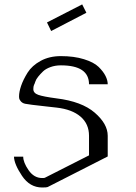

<svg xmlns="http://www.w3.org/2000/svg" viewBox="-20 -832 602 852"><path d="M344.7 -812.5 363.3 -775.4 207 -694.3 188.5 -732.4ZM250 -583Q308.6 -583 352.5 -569.3Q396.5 -555.7 417.5 -535.2Q438.5 -514.6 448.2 -495.1Q458 -475.6 458 -458H375Q375 -542 250 -542Q224.6 -542 203.6 -534.2Q182.6 -526.4 170.9 -515.1Q159.2 -503.9 149.4 -491.7Q139.6 -479.5 136.7 -469.7Q133.8 -460 130.9 -455.1Q127.9 -448.2 127.9 -436.5Q127.9 -418.9 149.9 -411.1Q171.9 -403.3 230.5 -395.5Q342.8 -381.8 400.4 -332Q458 -282.2 458 -229.5V-137.7Q453.1 -134.8 348.6 -82Q244.1 -29.3 191.4 -2Q187.5 0 167 0Q112.3 0 77.6 -51.8Q43 -103.5 42 -136.7H83Q83 -111.3 106.9 -76.7Q130.9 -42 167 -42Q175.8 -42 178.7 -43L375 -142.6V-229.5Q375 -282.2 337.4 -314.5Q299.8 -346.7 231.4 -354.5Q214.8 -356.4 187.5 -359.4Q106.4 -368.2 91.3 -371.6Q76.2 -375 69.3 -386.7Q67.4 -389.6 66.4 -391.6Q64.5 -395.5 64.5 -404.3Q64.5 -423.8 73.7 -451.2Q83 -478.5 102.5 -509.8Q122.1 -541 160.6 -562Q199.2 -583 250 -583Z"/></svg>

Font: wanta
Style: Medium
Weight: 500
Version: Version 0.91